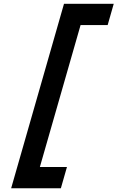

<svg xmlns="http://www.w3.org/2000/svg" viewBox="-20 -778 623 1018"><path d="M319.3 -757.8H583L550.8 -645H407.2L191.4 107.4H335L302.7 220.2H39.1Z"/></svg>

Font: Cantarell
Style: Bold Italic
Weight: 700
Italic angle: -16°
Designer: Dave Crossland
Version: Version 1.004